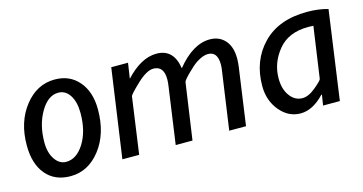

<svg xmlns="http://www.w3.org/2000/svg" viewBox="-58 -694 1774 939"><g transform="rotate(-15 829.0 -224.5)"><path d="M251 -462.9Q326.7 -462.9 372.3 -409.4Q418 -356 418 -267.1Q418 -144 356.4 -64.9Q294.9 14.2 205.1 14.2Q126 14.2 81.1 -39.1Q36.1 -92.3 36.1 -187Q36.1 -304.7 98.1 -383.8Q160.2 -462.9 251 -462.9ZM251 -396Q198.7 -396 160.9 -331.3Q123 -266.6 123 -178.2Q123 -125.5 145.8 -92.3Q168.5 -59.1 202.1 -59.1Q255.4 -59.1 293.2 -119.6Q331.1 -180.2 331.1 -272Q331.1 -328.6 309.1 -362.3Q287.1 -396 251 -396Z M619.1 -449.2 607.4 -371.1Q686 -456.1 764.2 -456.1Q851.1 -456.1 866.2 -355Q948.2 -456.1 1034.2 -456.1Q1082 -456.1 1111.1 -423.3Q1140.1 -390.6 1140.1 -331.5Q1140.1 -313 1137.2 -291L1096.2 0H1011.2L1053.2 -294.9Q1055.7 -310.1 1055.7 -323.2Q1055.7 -389.2 1007.3 -389.2Q995.1 -389.2 980.5 -384Q965.8 -378.9 947.8 -367.2Q929.7 -355.5 898.7 -324.7Q867.7 -293.9 866.2 -285.2L825.2 0H740.2L780.3 -284.2Q783.7 -305.2 783.7 -321.8Q783.7 -389.2 730.5 -389.2Q696.8 -389.2 646.7 -342Q596.7 -294.9 595.2 -285.2L555.2 0H470.2L534.2 -449.2Z M1634.3 -449.2 1571.3 0H1486.3L1494.6 -51.8L1492.7 -54.2Q1433.6 8.8 1371.6 8.8Q1310.1 8.8 1266.8 -43.2Q1223.6 -95.2 1223.6 -168.9Q1223.6 -296.9 1304 -379.9Q1384.3 -462.9 1528.3 -462.9Q1586.9 -462.9 1634.3 -449.2ZM1504.4 -129.9 1541.5 -389.2Q1527.8 -390.1 1515.1 -390.1Q1415 -390.1 1362.8 -326.4Q1310.5 -262.7 1310.5 -184.1Q1310.5 -129.9 1335.7 -95.5Q1360.8 -61 1399.4 -61Q1430.2 -61 1466.8 -91.6Q1503.4 -122.1 1504.4 -129.9Z"/></g></svg>

Font: Myanmar Pyu Pro
Style: Regular
Weight: 400
Designer: Khon Soe Zaw Thu
Foundry: PaOh Unicode
Version: Version 2.00 April 29, 2017